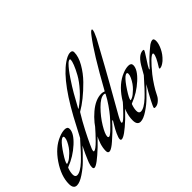

<svg xmlns="http://www.w3.org/2000/svg" viewBox="-138 -1367 1829 1829"><g transform="rotate(-45 776.5 -452.5)"><path d="M275 -339Q287 -364 287 -383Q287 -399 277 -399Q271 -399 263.5 -395.5Q256 -392 252 -388L247 -384Q216 -357 169.5 -285.5Q123 -214 123 -194Q123 -190 125 -190Q131 -190 151.5 -200Q172 -210 210.5 -247Q249 -284 275 -339ZM230 -110Q283 -159 382 -272Q385 -275 387 -275Q389 -275 389 -271Q389 -252 374 -234Q300 -152 243 -97Q201 -55 143 -16.5Q85 22 47 22Q1 22 1 -42Q1 -148 79.5 -264Q158 -380 261 -421Q304 -439 339 -439Q378 -439 378 -408Q378 -350 296 -275Q214 -200 112 -161Q108 -160 105 -154Q90 -113 90 -81Q90 -45 117 -45Q160 -45 230 -110Z M578 -487Q649 -537 705.5 -600.5Q762 -664 791.5 -717.5Q821 -771 836 -810Q851 -849 851 -866Q851 -876 844 -876Q830 -876 810 -856Q772 -818 724 -746Q676 -674 646.5 -622.5Q617 -571 570 -485Q574 -485 578 -487ZM471 -151Q513 -193 582 -272Q585 -275 587 -275Q589 -275 589 -271Q589 -252 574 -234Q500 -152 443 -97Q318 21 284 21Q269 21 269 0Q269 -11 271.5 -24Q274 -37 280 -52.5Q286 -68 290.5 -78.5Q295 -89 303.5 -108.5Q312 -128 315 -135Q343 -198 487 -467Q684 -826 849 -908Q873 -920 897 -920Q925 -920 925 -894Q925 -834 884 -762.5Q843 -691 784 -631Q725 -571 668.5 -526Q612 -481 571 -458Q565 -456 560 -449Q516 -378 474 -296.5Q432 -215 411 -168L391 -122Q386 -107 386 -102Q386 -93 393 -93Q413 -93 471 -151Z M621 -107Q627 -112 637.5 -121.5Q648 -131 678 -161.5Q708 -192 735.5 -224.5Q763 -257 796.5 -305Q830 -353 854 -400Q855 -402 855 -404L854 -407Q847 -411 838 -411Q795 -411 731.5 -347Q668 -283 623.5 -209.5Q579 -136 579 -104Q579 -90 590 -90Q602 -90 621 -107ZM842 -151Q884 -193 953 -272Q956 -275 958 -275Q960 -275 960 -271Q960 -252 945 -234Q871 -152 814 -97Q696 13 659 13Q645 13 645 -2Q645 -21 664 -62Q683 -103 703 -135L722 -167Q726 -172 726 -176Q726 -178 724 -178Q720 -178 713 -171Q682 -135 642 -97Q602 -59 577 -38L553 -18Q513 13 493 13L489 12Q472 11 472 -18Q472 -94 525.5 -191.5Q579 -289 664 -361Q749 -433 828 -433Q836 -433 843 -431.5Q850 -430 853.5 -429Q857 -428 860 -426L863 -425Q865 -425 868 -428Q1053 -762 1152 -889Q1182 -929 1195 -929Q1200 -929 1200 -921Q1200 -900 1168 -835Q1014 -553 952 -444Q841 -246 817 -206Q768 -122 768 -104Q768 -97 774 -97Q779 -97 785.5 -100.5Q792 -104 800 -111Q808 -118 814.5 -124Q821 -130 830 -139Q839 -148 842 -151Z M1133 -339Q1145 -364 1145 -383Q1145 -399 1135 -399Q1129 -399 1121.5 -395.5Q1114 -392 1110 -388L1105 -384Q1074 -357 1027.5 -285.5Q981 -214 981 -194Q981 -190 983 -190Q989 -190 1009.5 -200Q1030 -210 1068.5 -247Q1107 -284 1133 -339ZM1088 -110Q1141 -159 1240 -272Q1243 -275 1245 -275Q1247 -275 1247 -271Q1247 -252 1232 -234Q1158 -152 1101 -97Q1059 -55 1001 -16.5Q943 22 905 22Q859 22 859 -42Q859 -148 937.5 -264Q1016 -380 1119 -421Q1162 -439 1197 -439Q1236 -439 1236 -408Q1236 -350 1154 -275Q1072 -200 970 -161Q966 -160 963 -154Q948 -113 948 -81Q948 -45 975 -45Q1018 -45 1088 -110Z M1396 -207Q1388 -207 1388 -213Q1388 -216 1391 -221Q1450 -313 1450 -347Q1450 -356 1443 -356Q1413 -356 1302 -220Q1269 -178 1240.5 -133Q1212 -88 1201 -64L1189 -41Q1177 -17 1152 3.5Q1127 24 1100 24Q1086 24 1086 17Q1086 11 1094.5 -8Q1103 -27 1115 -50Q1127 -73 1139 -95Q1151 -117 1159 -132L1168 -147L1273 -330Q1334 -445 1401 -445Q1410 -445 1410 -438Q1410 -429 1366.5 -363.5Q1323 -298 1316 -280Q1314 -274 1314 -273Q1314 -271 1316 -271Q1318 -271 1323 -276Q1398 -361 1482 -427Q1487 -432 1504 -441.5Q1521 -451 1534 -451Q1553 -451 1553 -418Q1553 -382 1529 -332Q1505 -282 1464 -244L1460 -240Q1456 -237 1451.5 -233.5Q1447 -230 1440 -225Q1433 -220 1426 -216.5Q1419 -213 1411 -210Q1403 -207 1396 -207Z"/></g></svg>

Font: Aguafina Script
Style: Regular
Weight: 400
Designer: Angel Koziupa and Alejandro Paul
Foundry: Angel Koziupa and Alejandro Paul
Version: Version 1.000